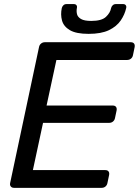

<svg xmlns="http://www.w3.org/2000/svg" viewBox="-20 -903 668 923"><path d="M47.4 0Q37.3 0 32 -6.4Q26.7 -12.7 28.7 -22.9L167.5 -676.3Q169.5 -687.3 177.4 -693.6Q185.3 -700 195.4 -700H608.5Q619.5 -700 624.4 -693.6Q629.2 -687.3 627.2 -676.3L619.2 -637.6Q617.2 -627.4 609.6 -621.1Q602.1 -614.7 591.1 -614.7H251.2L203.9 -395.7H521.7Q532.7 -395.7 537.6 -389.3Q542.5 -382.9 540.5 -371.9L532.8 -335.4Q530.8 -325.2 523.2 -318.8Q515.7 -312.4 504.7 -312.4H186.9L138.1 -85.3H485.9Q496.9 -85.3 501.7 -78.9Q506.5 -72.6 504.5 -61.6L496.4 -22.9Q494.4 -12.7 487 -6.4Q479.5 0 468.5 0ZM405.9 -740.2Q346.2 -740.2 316.1 -757.9Q285.9 -775.7 278.1 -804.4Q270.3 -833.1 277.1 -864.4Q279.1 -872.4 285 -877.9Q290.9 -883.4 300.1 -883.4H334.6Q343.6 -883.4 347.6 -877.9Q351.6 -872.4 349.6 -864.4Q346.7 -849.2 350.2 -835Q353.6 -820.9 369.6 -811.6Q385.5 -802.4 418.6 -802.4Q468.6 -802.4 489.3 -821.9Q510.1 -841.4 514.1 -864.4Q516.1 -872.4 522.1 -877.9Q528.1 -883.4 537.1 -883.4H571.6Q580.6 -883.4 584.6 -877.9Q588.6 -872.4 586.6 -864.4Q579.8 -833.1 560.2 -804.4Q540.5 -775.7 503.5 -757.9Q466.4 -740.2 405.9 -740.2Z"/></svg>

Font: Rubik Light
Style: Italic
Weight: 300
Italic angle: -12°
Designer: Hubert and Fischer
Foundry: Hubert and Fischer
Version: Version 2.300;gftools[0.9.30]